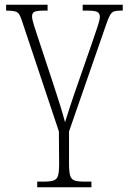

<svg xmlns="http://www.w3.org/2000/svg" viewBox="-20 -556 547 815"><path d="M138 239V215H164Q192 215 206.5 210.5Q221 206 226 190.5Q231 175 231 140L230 2L73 -468Q67 -487 61 -496Q55 -505 42.5 -508Q30 -511 6 -511V-536H182V-511H169Q139 -511 127.5 -506.5Q116 -502 116 -486Q116 -475 123.5 -451Q131 -427 138 -406L208 -194Q222 -152 235.5 -108.5Q249 -65 256 -37Q262 -56 276.5 -101Q291 -146 314 -211L370 -372Q386 -418 395 -445.5Q404 -473 404 -486Q403 -500 392.5 -505.5Q382 -511 349 -511H331V-536H501V-511H494Q475 -511 465 -508Q455 -505 447.5 -492.5Q440 -480 431 -453L273 2V139Q273 174 278 190Q283 206 297.5 210.5Q312 215 340 215H368V239Z"/></svg>

Font: Noto Serif SemiCondensed ExtraLight
Style: Regular
Weight: 200
Width: 4
Designer: Monotype Design Team
Foundry: Monotype Imaging Inc.
Version: Version 2.014